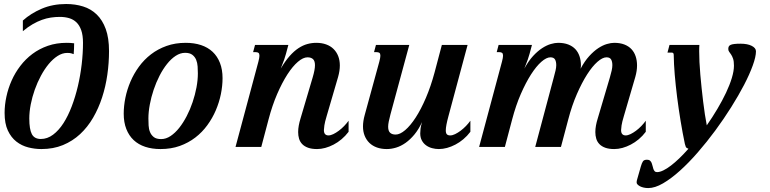

<svg xmlns="http://www.w3.org/2000/svg" viewBox="-20 -747 3912 976"><path d="M96.2 -588.4V-642.6Q136.7 -679.2 192.4 -702.9Q248 -726.6 316.4 -726.6Q362.8 -726.6 402.6 -714.1Q442.4 -701.7 471.7 -673.3Q501 -645 517.6 -599.4Q534.2 -553.7 534.2 -487.3Q534.2 -427.2 525.6 -367.2Q517.1 -307.1 499 -251.7Q481 -196.3 453.1 -148.4Q425.3 -100.6 387.2 -65.2Q349.1 -29.8 300 -9.5Q251 10.7 190.4 10.7Q156.7 10.7 123.5 2.2Q90.3 -6.3 63.5 -27.1Q36.6 -47.9 20 -83.3Q3.4 -118.7 3.4 -172.9Q3.4 -213.4 12.5 -255.6Q21.5 -297.9 39.1 -337.4Q56.6 -377 83.3 -411.9Q109.9 -446.8 144.8 -472.9Q179.7 -499 223.4 -514.2Q267.1 -529.3 318.8 -529.3Q328.1 -529.3 337.4 -528.8Q346.7 -528.3 356.9 -526.9Q356.9 -514.2 356.2 -498.5Q355.5 -482.9 354.5 -471.7Q348.6 -474.1 341.6 -476.1Q334.5 -478 321.8 -478Q296.9 -478 272.9 -462.6Q249 -447.3 227.5 -421.4Q206.1 -395.5 188 -361.8Q169.9 -328.1 156.7 -291Q143.6 -253.9 136.2 -216.1Q128.9 -178.2 128.9 -144.5Q128.9 -90.3 141.8 -65.4Q154.8 -40.5 187.5 -40.5Q220.7 -40.5 249.8 -62.3Q278.8 -84 302.5 -120.8Q326.2 -157.7 344.7 -206.5Q363.3 -255.4 376 -309.6Q388.7 -363.8 395.3 -420.4Q401.9 -477.1 401.9 -529.3Q401.9 -567.4 393.1 -592.8Q384.3 -618.2 368.7 -633.3Q353 -648.4 331.3 -654.8Q309.6 -661.1 284.2 -661.1Q261.2 -661.1 238.5 -657.7Q215.8 -654.3 192.9 -646Q169.9 -637.7 145.8 -623.8Q121.6 -609.9 96.2 -588.4Z M985.8 -374Q985.8 -390.6 984.6 -409.2Q983.4 -427.7 977.1 -443.1Q970.7 -458.5 957.5 -468.5Q944.3 -478.5 920.9 -478.5Q896.5 -478.5 873 -463.1Q849.6 -447.8 828.9 -421.6Q808.1 -395.5 790.8 -361.6Q773.4 -327.6 761 -290.5Q748.5 -253.4 741.5 -215.6Q734.4 -177.7 734.4 -144.5Q734.4 -127.4 735.4 -109.1Q736.3 -90.8 742.7 -75.4Q749 -60.1 762 -50Q774.9 -40 799.3 -40Q823.7 -40 846.9 -55.4Q870.1 -70.8 890.9 -96.9Q911.6 -123 929.2 -157Q946.8 -190.9 959.2 -228Q971.7 -265.1 978.8 -302.7Q985.8 -340.3 985.8 -374ZM795.9 10.7Q752.9 10.7 718.3 -0.7Q683.6 -12.2 659.4 -34.9Q635.3 -57.6 622.1 -91.3Q608.9 -125 608.9 -168.9Q608.9 -208 617.4 -250Q626 -292 643.1 -332Q660.2 -372.1 686.3 -408Q712.4 -443.8 747.3 -470.7Q782.2 -497.6 826.4 -513.4Q870.6 -529.3 924.3 -529.3Q967.3 -529.3 1002 -517.8Q1036.6 -506.3 1060.8 -483.6Q1085 -460.9 1098.1 -427.2Q1111.3 -393.6 1111.3 -349.6Q1111.3 -310.5 1102.8 -268.6Q1094.2 -226.6 1077.1 -186.5Q1060.1 -146.5 1033.9 -110.6Q1007.8 -74.7 972.9 -47.9Q938 -21 893.8 -5.1Q849.6 10.7 795.9 10.7Z M1640.6 -157.2Q1631.3 -126.5 1628.9 -109.6Q1626.5 -92.8 1626.5 -85.9Q1626.5 -71.3 1632.8 -64.9Q1639.2 -58.6 1649.4 -58.6Q1660.6 -58.6 1674.3 -65.2Q1688 -71.8 1702.1 -82.3Q1716.3 -92.8 1729.2 -106.2Q1742.2 -119.6 1752 -133.3V-77.1Q1735.8 -55.7 1716.3 -39.3Q1696.8 -22.9 1675.8 -12Q1654.8 -1 1633.3 4.9Q1611.8 10.7 1591.8 10.7Q1564.5 10.7 1545.9 3.9Q1527.3 -2.9 1516.1 -14.6Q1504.9 -26.4 1500.2 -42Q1495.6 -57.6 1495.6 -75.7Q1495.6 -91.8 1498.8 -109.1Q1502 -126.5 1507.3 -143.6L1569.3 -353Q1581.1 -392.6 1581.1 -415.5Q1581.1 -437 1571.3 -446.3Q1561.5 -455.6 1543 -455.6Q1521 -455.6 1494.4 -432.9Q1467.8 -410.2 1440.9 -368.7Q1414.1 -327.1 1388.9 -269Q1363.8 -210.9 1345.2 -140.1L1308.1 0H1177.2L1293.5 -433.6Q1298.8 -454.1 1298.8 -463.9Q1298.8 -474.6 1293.9 -478.3Q1289.1 -481.9 1280.3 -481.9H1266.6L1276.4 -518.6H1445.8L1433.6 -473.1Q1431.2 -463.4 1424.6 -444.1Q1418 -424.8 1407.2 -398.4Q1429.7 -436.5 1452.1 -461.9Q1474.6 -487.3 1497.3 -502.2Q1520 -517.1 1542.5 -523.2Q1564.9 -529.3 1587.9 -529.3Q1615.7 -529.3 1637.9 -521.2Q1660.2 -513.2 1675.5 -498Q1690.9 -482.9 1699.2 -461.7Q1707.5 -440.4 1707.5 -414.1Q1707.5 -387.2 1698.7 -356Z M1908.2 -433.6Q1913.6 -454.1 1913.6 -463.9Q1913.6 -474.6 1908.7 -478.3Q1903.8 -481.9 1895 -481.9H1881.3L1891.1 -518.6H2060.5L1964.8 -165.5Q1959.5 -145.5 1956.3 -129.9Q1953.1 -114.3 1953.1 -103Q1953.1 -81.5 1962.9 -72.3Q1972.7 -63 1991.2 -63Q2013.2 -63 2039.8 -85.7Q2066.4 -108.4 2093.3 -149.9Q2120.1 -191.4 2145 -249.5Q2169.9 -307.6 2189 -378.4L2226.1 -518.6H2356.9L2259.8 -157.2Q2246.1 -106.9 2246.1 -84.5Q2246.1 -69.8 2251.7 -64.2Q2257.3 -58.6 2268.6 -58.6Q2279.8 -58.6 2293.5 -65.2Q2307.1 -71.8 2321.3 -82.3Q2335.4 -92.8 2348.4 -106.2Q2361.3 -119.6 2371.1 -133.3V-77.1Q2355 -55.7 2335.4 -39.3Q2315.9 -22.9 2294.9 -12Q2273.9 -1 2252.4 4.9Q2231 10.7 2210.9 10.7Q2193.4 10.7 2176.3 6.1Q2159.2 1.5 2145.8 -8.3Q2132.3 -18.1 2124.3 -33.2Q2116.2 -48.3 2116.2 -68.8Q2116.2 -79.1 2117.7 -92.5Q2119.1 -106 2125.5 -126.5Q2107.9 -88.9 2086.4 -63Q2064.9 -37.1 2041.3 -20.5Q2017.6 -3.9 1993.2 3.4Q1968.8 10.7 1946.3 10.7Q1918.5 10.7 1896 2.7Q1873.5 -5.4 1857.9 -20.5Q1842.3 -35.6 1833.7 -56.9Q1825.2 -78.1 1825.2 -104.5Q1825.2 -130.9 1834 -162.6Z M3151.4 -157.2Q3142.1 -126.5 3139.6 -109.6Q3137.2 -92.8 3137.2 -85.9Q3137.2 -71.3 3143.6 -64.9Q3149.9 -58.6 3160.2 -58.6Q3171.4 -58.6 3185.1 -65.2Q3198.7 -71.8 3212.9 -82.3Q3227.1 -92.8 3240 -106.2Q3252.9 -119.6 3262.7 -133.3V-77.1Q3246.6 -55.7 3227.1 -39.3Q3207.5 -22.9 3186.5 -12Q3165.5 -1 3144 4.9Q3122.6 10.7 3102.5 10.7Q3075.2 10.7 3056.6 3.9Q3038.1 -2.9 3026.9 -14.6Q3015.6 -26.4 3011 -42Q3006.3 -57.6 3006.3 -75.7Q3006.3 -91.8 3009.5 -109.1Q3012.7 -126.5 3018.1 -143.6L3080.1 -353Q3085.9 -373 3089.4 -388.4Q3092.8 -403.8 3092.8 -415.5Q3092.8 -434.1 3086.4 -444.8Q3080.1 -455.6 3063 -455.6Q3043 -455.6 3017.1 -432.9Q2991.2 -410.2 2964.6 -368.7Q2938 -327.1 2912.6 -269Q2887.2 -210.9 2868.7 -140.1L2831.5 0H2700.7L2794.9 -353Q2800.3 -373 2804 -388.4Q2807.6 -403.8 2807.6 -415.5Q2807.6 -434.1 2801.3 -444.8Q2794.9 -455.6 2777.8 -455.6Q2757.8 -455.6 2731.9 -432.9Q2706.1 -410.2 2679.4 -368.7Q2652.8 -327.1 2627.4 -269Q2602.1 -210.9 2583.5 -140.1L2546.4 0H2415.5L2531.7 -433.6Q2537.1 -454.1 2537.1 -463.9Q2537.1 -474.6 2532.2 -478.3Q2527.3 -481.9 2518.6 -481.9H2504.9L2514.6 -518.6H2684.1L2671.9 -473.1Q2669.4 -463.4 2662.8 -444.1Q2656.2 -424.8 2645.5 -398.4Q2666.5 -437 2689.7 -462.2Q2712.9 -487.3 2735.8 -502.2Q2758.8 -517.1 2779.8 -523.2Q2800.8 -529.3 2816.9 -529.3Q2846.7 -529.3 2868.7 -520.8Q2890.6 -512.2 2904.8 -497.1Q2918.9 -481.9 2926 -460.7Q2933.1 -439.5 2933.1 -414.1Q2933.1 -411.1 2932.6 -406.5Q2932.1 -401.9 2931.2 -397.5Q2951.7 -436 2975.1 -461.7Q2998.5 -487.3 3021.2 -502.2Q3043.9 -517.1 3064.9 -523.2Q3085.9 -529.3 3102.1 -529.3Q3131.8 -529.3 3153.8 -520.8Q3175.8 -512.2 3189.9 -497.1Q3204.1 -481.9 3211.2 -460.7Q3218.3 -439.5 3218.3 -414.1Q3218.3 -387.2 3209.5 -356Z M3404.8 -467.3Q3404.8 -474.1 3402.3 -476.8Q3399.9 -479.5 3396 -479.5H3373L3383.3 -518.6H3535.2Q3534.7 -511.7 3534.4 -503.7Q3534.2 -495.6 3534.2 -486.8Q3534.2 -462.4 3535.6 -431.6Q3537.1 -400.9 3540 -367.4Q3543 -334 3546.6 -298.8Q3550.3 -263.7 3554.4 -230Q3558.6 -196.3 3563.2 -165.5Q3567.9 -134.8 3572.8 -109.9Q3601.6 -150.9 3626.7 -193.4Q3651.9 -235.8 3670.7 -275.6Q3689.5 -315.4 3700.2 -350.8Q3710.9 -386.2 3710.9 -413.1Q3710.9 -435.5 3706.5 -448.5Q3702.1 -461.4 3696.5 -469.7Q3690.9 -478 3686.5 -483.9Q3682.1 -489.7 3682.1 -498Q3682.1 -505.4 3684.6 -510.5Q3687 -515.6 3693.8 -518.8Q3700.7 -522 3712.9 -523.4Q3725.1 -524.9 3744.1 -524.9Q3779.8 -524.9 3801.3 -513.9Q3822.8 -502.9 3822.8 -486.3Q3822.8 -459 3806.6 -414.3Q3790.5 -369.6 3762.5 -315.7Q3734.4 -261.7 3696.8 -201.9Q3659.2 -142.1 3616.2 -83.7Q3573.2 -25.4 3527.1 27.6Q3481 80.6 3436.3 120.8Q3391.6 161.1 3350.3 185.1Q3309.1 209 3275.4 209Q3262.7 209 3252 206.5Q3241.2 204.1 3233.4 200Q3225.6 195.8 3220.9 190.9Q3216.3 186 3216.3 181.2Q3216.3 178.7 3216.6 174.8Q3216.8 170.9 3217.8 168.5L3237.8 98.6Q3242.7 81.5 3248.3 73.2Q3253.9 64.9 3269 64.9Q3278.8 64.9 3284.2 69.6Q3289.6 74.2 3292.5 81.3Q3295.4 88.4 3297.1 96.4Q3298.8 104.5 3301.3 111.6Q3303.7 118.7 3307.9 123.3Q3312 127.9 3320.3 127.9Q3334 127.9 3352.1 119.1Q3370.1 110.4 3390.6 94.7Q3411.1 79.1 3433.6 57.4Q3456.1 35.6 3479.5 9.3Q3468.8 5.4 3466.1 -0.7Q3463.4 -6.8 3461.4 -15.6Q3449.7 -71.3 3439.7 -132.1Q3429.7 -192.9 3422.1 -252.7Q3414.6 -312.5 3409.9 -367.7Q3405.3 -422.9 3404.8 -467.3Z"/></svg>

Font: Arian AMU Serif
Style: Bold Italic
Weight: 700
Italic angle: -15°
Designer: Ruben Hakobyan (Tarumian)
Foundry: Ruben Hakobyan (Tarumian)
Version: Version 1.002